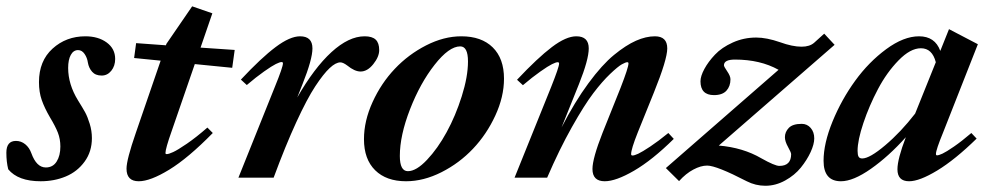

<svg xmlns="http://www.w3.org/2000/svg" viewBox="-42 -559 3120 604"><path d="M85.9 11.2Q15.1 11.2 -16.1 -26.4Q-22 -49.8 -22 -78.6Q-22 -115.7 8.3 -115.7Q24.4 -115.7 37.4 -105.2Q50.3 -94.7 56.6 -77.1Q72.8 -32.2 102.1 -32.2Q124.5 -32.2 136.2 -50.8Q147.9 -69.3 147.9 -98.1Q147.9 -121.6 140.1 -141.6Q132.3 -161.6 115.2 -189.9Q98.1 -219.2 89.4 -244.1Q80.6 -269 80.6 -300.8Q80.6 -367.2 123.3 -406Q166 -444.8 226.6 -444.8Q267.1 -444.8 293.7 -425.3Q320.3 -405.8 320.3 -373.5Q320.3 -351.6 308.1 -336.4Q295.9 -321.3 277.8 -321.3Q258.3 -321.3 247.8 -333.3Q237.3 -345.2 234.4 -362.3Q232.4 -377 224.1 -389.2Q215.8 -401.4 203.6 -401.4Q189 -401.4 180.7 -386.2Q172.4 -371.1 172.4 -345.2Q172.4 -293.9 203.1 -243.7Q217.8 -220.2 225.6 -206.1Q233.4 -191.9 240.2 -169.7Q247.1 -147.5 247.1 -124.5Q247.1 -82 224.1 -50.5Q201.2 -19 165 -3.9Q128.9 11.2 85.9 11.2Z M394.5 11.2Q356 11.2 356 -28.3Q356 -56.6 385.3 -141.1L463.4 -368.2L379.9 -376.5L386.2 -423.3L480 -416.5L481.4 -420.9L562.5 -539.1L626 -517.1L588.9 -409.2L696.3 -401.9L688.5 -345.7L570.8 -357.4L498 -146.5Q478.5 -91.3 478.5 -77.6Q478.5 -74.2 482.4 -74.2Q488.8 -74.2 502.7 -80.6Q516.6 -86.9 545.9 -106.9Q575.2 -127 610.4 -157.7L627.4 -140.6Q549.8 -61.5 490.2 -25.1Q430.7 11.2 394.5 11.2Z M708 0 822.8 -286.1Q848.1 -348.1 848.1 -359.9Q848.1 -363.8 843.8 -363.8Q838.4 -363.8 825.9 -357.7Q813.5 -351.6 788.8 -334.2Q764.2 -316.9 734.4 -291.5L715.8 -308.6Q779.8 -377 825 -410.9Q870.1 -444.8 901.9 -444.8Q940.9 -444.8 940.9 -406.7Q940.9 -372.6 909.7 -294.4L893.1 -252.4Q946.3 -345.2 1000.7 -395Q1055.2 -444.8 1105 -444.8Q1128.9 -444.8 1139.9 -434.3Q1150.9 -423.8 1150.9 -401.4Q1150.9 -380.4 1132.3 -357.2Q1113.8 -334 1092.3 -334Q1073.7 -334 1050.3 -353Q1037.1 -362.8 1028.8 -362.8Q1014.2 -362.8 994.9 -344.7Q975.6 -326.7 949.7 -287.4Q923.8 -248 889.9 -174.3Q856 -100.6 818.8 0Z M1235.4 11.2Q1173.3 11.2 1138.2 -23.4Q1103 -58.1 1103 -121.1Q1103 -178.7 1130.1 -238Q1157.2 -297.4 1200 -342.5Q1242.7 -387.7 1298.6 -416.3Q1354.5 -444.8 1409.2 -444.8Q1472.7 -444.8 1508.1 -409.9Q1543.5 -375 1543.5 -311.5Q1543.5 -254.4 1516.1 -195.3Q1488.8 -136.2 1446 -91.1Q1403.3 -45.9 1346.9 -17.3Q1290.5 11.2 1235.4 11.2ZM1241.2 -20.5Q1267.6 -20.5 1301.3 -56.2Q1335 -91.8 1363 -143.1Q1391.1 -194.3 1410.6 -256.1Q1430.2 -317.9 1430.2 -365.7Q1430.2 -413.1 1405.8 -413.1Q1370.6 -413.1 1325.2 -355.2Q1279.8 -297.4 1247.8 -215.1Q1215.8 -132.8 1215.8 -68.4Q1215.8 -20.5 1241.2 -20.5Z M1576.7 0 1691.9 -285.6Q1716.8 -348.1 1716.8 -358.9Q1716.8 -363.3 1712.4 -363.3Q1707 -363.3 1694.6 -357.2Q1682.1 -351.1 1657.5 -333.7Q1632.8 -316.4 1603 -291L1584.5 -308.1Q1649.4 -377 1694.1 -410.9Q1738.8 -444.8 1771 -444.8Q1810.1 -444.8 1810.1 -406.7Q1810.1 -371.6 1779.3 -294.4L1724.6 -158.2Q1766.1 -238.8 1809.1 -297.1Q1852.1 -355.5 1889.6 -386.2Q1927.2 -417 1958.7 -430.9Q1990.2 -444.8 2018.1 -444.8Q2057.1 -444.8 2057.1 -406.7Q2057.1 -372.1 2015.1 -268.1L1964.4 -142.6Q1943.4 -89.8 1943.4 -74.2Q1943.4 -69.8 1947.8 -69.8Q1953.6 -69.8 1965.8 -75.4Q1978 -81.1 2003.4 -97.9Q2028.8 -114.7 2060.5 -140.6L2077.6 -122.1Q2009.8 -55.2 1952.6 -22Q1895.5 11.2 1860.4 11.2Q1821.8 11.2 1821.8 -27.3Q1821.8 -60.5 1853.5 -141.1L1910.2 -282.7Q1935.1 -346.7 1935.1 -359.4Q1935.1 -363.3 1931.2 -363.3Q1926.3 -363.3 1914.3 -356.7Q1902.3 -350.1 1877.4 -326.4Q1852.5 -302.7 1824.5 -265.9Q1796.4 -229 1757.1 -159.2Q1717.8 -89.4 1679.2 0Z M2519.5 -123.5Q2519.5 -105.5 2508.1 -80.6Q2496.6 -55.7 2477.3 -31.7Q2458 -7.8 2428 8.8Q2397.9 25.4 2365.7 25.4Q2335 25.4 2307.1 11.2Q2211.9 -38.1 2182.6 -38.1Q2162.6 -38.1 2139.2 -25.6Q2115.7 -13.2 2094.2 10.7L2052.7 -30.3L2407.2 -339.4Q2349.6 -371.6 2270 -371.6Q2235.4 -371.6 2235.4 -353.5Q2235.4 -349.6 2245.6 -334.7Q2255.9 -319.8 2255.9 -309.6Q2255.9 -287.6 2243.2 -273.7Q2230.5 -259.8 2204.1 -259.8Q2161.6 -259.8 2161.6 -303.2Q2161.6 -319.3 2173.8 -342Q2186 -364.7 2207.3 -387.2Q2228.5 -409.7 2263.2 -425.3Q2297.9 -440.9 2336.9 -440.9Q2369.6 -440.9 2411.6 -426.3Q2450.7 -412.1 2479.5 -412.1Q2505.4 -412.1 2519.5 -424.8L2550.8 -453.1L2583.5 -418L2219.2 -101.1Q2295.4 -94.7 2353 -61Q2395.5 -37.1 2409.7 -37.1Q2446.8 -37.1 2446.8 -74.2Q2446.8 -79.1 2437 -96.7Q2427.2 -114.3 2427.2 -127.4Q2427.2 -144 2439.5 -156.7Q2451.7 -169.4 2480 -169.4Q2497.1 -169.4 2508.3 -156.5Q2519.5 -143.6 2519.5 -123.5Z M2603.5 11.2Q2548.8 11.2 2548.8 -53.2Q2548.8 -107.9 2577.1 -177Q2605.5 -246.1 2648.2 -304.9Q2690.9 -363.8 2745.8 -404.3Q2800.8 -444.8 2849.1 -444.8Q2899.4 -444.8 2916 -398.9L2943.4 -467.3L3034.2 -419.9L2924.8 -142.1Q2902.3 -87.4 2902.3 -74.7Q2902.3 -70.3 2905.8 -70.3Q2911.1 -70.3 2922.9 -75.7Q2934.6 -81.1 2959 -97.9Q2983.4 -114.7 3013.7 -140.6L3030.3 -123Q2962.4 -56.6 2906.5 -22.7Q2850.6 11.2 2817.9 11.2Q2781.2 11.2 2781.2 -26.4Q2781.2 -58.6 2807.6 -127.4Q2753.9 -67.4 2698 -28.1Q2642.1 11.2 2603.5 11.2ZM2655.8 -84.5Q2655.8 -71.8 2658.9 -66.2Q2662.1 -60.5 2670.4 -60.5Q2693.8 -60.5 2742.9 -102.1Q2792 -143.6 2836.9 -201.7L2901.9 -363.3Q2890.6 -407.2 2855 -407.2Q2821.8 -407.2 2784.7 -369.1Q2747.6 -331.1 2720 -278.8Q2692.4 -226.6 2674.1 -172.1Q2655.8 -117.7 2655.8 -84.5Z"/></svg>

Font: Elstob
Style: Bold Italic
Weight: 700
Italic angle: -20°
Designer: Peter S. Baker
Version: Version 1.015